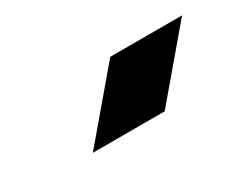

<svg xmlns="http://www.w3.org/2000/svg" viewBox="-37 -1002 414 338"><g transform="rotate(-30 169.5 -833.5)"><path d="M82 -768 193 -899H339L228 -768Z"/></g></svg>

Font: MuseoModerno ExtraBold
Style: Italic
Weight: 800
Italic angle: -9°
Designer: Pablo Cosgaya, Héctor Gatti, Marcela Romero, and the Authors of The MuseoModerno Project.
Foundry: Omnibus-Type Team
Version: Version 1.003